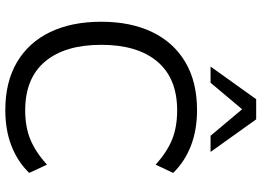

<svg xmlns="http://www.w3.org/2000/svg" viewBox="-151 -826 986 724"><g transform="rotate(90 342.0 -464.0)"><path d="M395 9Q289 9 214.5 -35Q140 -79 101 -160Q62 -241 62 -353Q62 -464 101 -545Q140 -626 214.5 -670Q289 -714 395 -714Q470 -714 529.5 -691Q589 -668 632 -624L601 -558Q553 -601 506 -620Q459 -639 396 -639Q275 -639 212 -564Q149 -489 149 -353Q149 -216 212 -141Q275 -66 396 -66Q459 -66 506 -85.5Q553 -105 601 -148L632 -81Q589 -37 529.5 -14Q470 9 395 9ZM231 -765 354 -937H430L553 -765H492L392 -884L292 -765Z"/></g></svg>

Font: Mulish
Style: Regular
Weight: 400
Designer: Vernon Adams
Foundry: Vernon Adams
Version: Version 3.603; ttfautohint (v1.8.3)